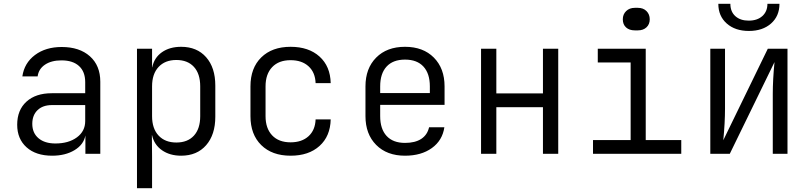

<svg xmlns="http://www.w3.org/2000/svg" viewBox="-20 -805 4240 1005"><path d="M505 -377V0H427V-96Q418 -48 370 -19Q322 10 253 10Q168 10 119 -34Q70 -78 70 -152Q70 -229 118.5 -273Q167 -317 251 -317H426V-375Q426 -430 393.5 -459.5Q361 -489 302 -489Q249 -489 215.5 -466.5Q182 -444 177 -405H97Q107 -475 163 -517Q219 -559 303 -559Q396 -559 450.5 -510.5Q505 -462 505 -377ZM426 -171V-255H252Q204 -255 176.5 -228.5Q149 -202 149 -157Q149 -109 181.5 -81.5Q214 -54 270 -54Q339 -54 382.5 -86Q426 -118 426 -171Z M1107 -357V-194Q1107 -100 1059 -45Q1011 10 928 10Q869 10 828 -18.5Q787 -47 776 -97H775L776 15V180H697V-550H776V-453H777Q787 -503 827.5 -531.5Q868 -560 928 -560Q1011 -560 1059 -505.5Q1107 -451 1107 -357ZM1028 -353Q1028 -419 995 -455Q962 -491 903 -491Q844 -491 810 -454.5Q776 -418 776 -353V-197Q776 -132 810 -95.5Q844 -59 903 -59Q962 -59 995 -95Q1028 -131 1028 -197Z M1291 -197V-353Q1291 -449 1347.5 -504.5Q1404 -560 1501 -560Q1596 -560 1652.5 -509Q1709 -458 1711 -370H1632Q1630 -426 1595 -458Q1560 -490 1501 -490Q1439 -490 1404.5 -453.5Q1370 -417 1370 -353V-197Q1370 -133 1404.5 -96.5Q1439 -60 1501 -60Q1560 -60 1595 -92Q1630 -124 1632 -180H1711Q1709 -92 1652.5 -41Q1596 10 1501 10Q1404 10 1347.5 -45.5Q1291 -101 1291 -197Z M2307 -256H1970V-197Q1970 -130 2003.5 -93.5Q2037 -57 2100 -57Q2153 -57 2185 -78Q2217 -99 2226 -139H2306Q2296 -70 2240.5 -30Q2185 10 2100 10Q2005 10 1949 -46.5Q1893 -103 1893 -197V-353Q1893 -447 1949 -503.5Q2005 -560 2100 -560Q2195 -560 2251 -503.5Q2307 -447 2307 -353ZM1970 -318H2230V-353Q2230 -420 2196.5 -456.5Q2163 -493 2100 -493Q2037 -493 2003.5 -456.5Q1970 -420 1970 -353Z M2578 0H2498V-550H2578V-316H2822V-550H2902V0H2822V-244H2578Z M3303 -646Q3274 -646 3257 -661.5Q3240 -677 3240 -704Q3240 -730 3257.5 -747Q3275 -764 3303 -764H3319Q3347 -764 3364 -747Q3381 -730 3381 -704Q3381 -678 3364 -662Q3347 -646 3319 -646ZM3546 0H3084V-72H3281V-478H3109V-550H3360V-72H3546Z M3698 0V-550H3775V-237Q3775 -163 3766 -71L3999 -550H4102V0H4025V-313Q4025 -387 4034 -480L3800 0ZM3740 -785H3803Q3803 -744 3829 -720.5Q3855 -697 3899 -697Q3944 -697 3970.5 -721Q3997 -745 3997 -785H4060Q4060 -721 4016 -682Q3972 -643 3900 -643Q3828 -643 3784 -682Q3740 -721 3740 -785Z"/></svg>

Font: JetBrains Mono Semi Light
Style: Regular
Weight: 350
Monospace: yes
Designer: Philipp Nurullin, Konstantin Bulenkov
Foundry: JetBrains
Version: 2.002